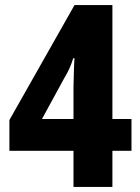

<svg xmlns="http://www.w3.org/2000/svg" viewBox="-20 -735 550 755"><path d="M497 -142V-267H422V-715H273L17 -263V-142H269V0H422V-142ZM269 -267H145L235 -432Q255 -464 268 -506H273Q272 -499 270.5 -454Q269 -409 269 -392Z"/></svg>

Font: Noto Sans Arabic Condensed Extra
Style: Regular
Weight: 800
Width: 3
Designer: Nadine Chahine - Monotype Design Team
Foundry: Monotype Imaging Inc.
Version: Version 1.902